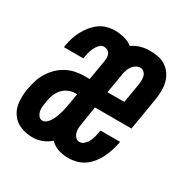

<svg xmlns="http://www.w3.org/2000/svg" viewBox="-128 -644 756 769"><g transform="rotate(30 250.0 -260.0)"><path d="M284 8Q259 8 237 1Q215 -6 199 -23Q182 -8 161 0Q140 8 119 8Q89 8 62.5 -2.5Q36 -13 20 -36Q4 -59 1.5 -88.5Q-1 -118 4 -148Q8 -169 14 -189.5Q20 -210 31.5 -229Q43 -248 59 -264Q75 -280 95 -290.5Q115 -301 136 -305Q157 -309 177 -309H200L216 -404Q217 -412 216.5 -420.5Q216 -429 212 -436Q208 -443 200.5 -446.5Q193 -450 185 -450Q173 -450 164 -439.5Q155 -429 150 -418Q145 -407 142 -395.5Q139 -384 137 -372V-368H47L48 -376Q51 -394 56.5 -412Q62 -430 71 -447Q80 -464 92.5 -479.5Q105 -495 120.5 -506.5Q136 -518 154.5 -523Q173 -528 191 -528Q214 -528 235.5 -522.5Q257 -517 273 -504Q291 -517 312 -522.5Q333 -528 353 -528Q374 -528 393 -524Q412 -520 427.5 -509.5Q443 -499 453.5 -483Q464 -467 468.5 -448.5Q473 -430 472.5 -410Q472 -390 469 -370L444 -221H275L262 -138Q260 -127 259.5 -116Q259 -105 262 -95Q265 -85 272.5 -77.5Q280 -70 290 -70Q302 -70 312 -80Q322 -90 327 -101Q332 -112 335 -124Q338 -136 340 -148L341 -152H431L430 -144Q426 -125 420 -107Q414 -89 405.5 -72Q397 -55 384.5 -39.5Q372 -24 356 -13Q340 -2 321 3Q302 8 284 8ZM288 -299H366L380 -382Q382 -393 382.5 -404Q383 -415 381 -425Q379 -435 371.5 -442.5Q364 -450 353 -450Q343 -450 333 -443.5Q323 -437 317 -427.5Q311 -418 307.5 -407.5Q304 -397 303 -386ZM119 -70Q130 -70 139 -79Q148 -88 153.5 -98Q159 -108 163 -119Q167 -130 170 -140.5Q173 -151 175 -162Q177 -173 179 -184L187 -231H177Q161 -231 144.5 -223Q128 -215 117.5 -201.5Q107 -188 101.5 -171.5Q96 -155 94 -139Q92 -128 91 -117.5Q90 -107 92.5 -96.5Q95 -86 101.5 -78Q108 -70 119 -70Z"/></g></svg>

Font: Iosevka Term Curly SmBd Obl
Style: Regular
Weight: 600
Italic angle: -9°
Designer: Belleve Invis
Foundry: Belleve Invis
Version: Version 32.3.0